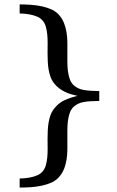

<svg xmlns="http://www.w3.org/2000/svg" viewBox="-20 -724 528 867"><path d="M428.2 -268.1Q384.8 -268.1 357.4 -263.2Q330.1 -258.3 312 -241.2Q300.3 -230 294.4 -212.4Q288.6 -194.8 286.4 -175.3Q284.2 -155.8 284.2 -135.7V-49.8Q284.2 -25.9 280.5 -2.9Q276.9 20 268.3 40.8Q259.8 61.5 243.2 79.1Q230.5 92.3 211.9 100.6Q193.4 108.9 170.4 114Q147.5 119.1 121.6 121.1Q95.7 123 68.8 123V82Q75.2 82 88.4 81.1Q101.6 80.1 116.9 77.1Q132.3 74.2 147 68.1Q161.6 62 170.9 51.8Q181.6 40.5 186.5 23.9Q191.4 7.3 193.4 -12.5Q195.3 -32.2 195.1 -53.7Q194.8 -75.2 194.8 -96.2Q194.8 -113.3 195.6 -132.1Q196.3 -150.9 199.2 -169.2Q202.1 -187.5 208 -203.9Q213.9 -220.2 224.1 -232.9Q243.7 -258.8 271.5 -271.5Q299.3 -284.2 330.1 -291Q314.5 -294.4 299.8 -298.8Q285.2 -303.2 271.5 -310.1Q257.8 -316.9 245.8 -326.2Q233.9 -335.4 224.1 -348.1Q213.9 -360.8 208 -377.2Q202.1 -393.6 199.2 -411.9Q196.3 -430.2 195.6 -449Q194.8 -467.8 194.8 -484.9Q194.8 -505.9 195.1 -527.3Q195.3 -548.8 193.4 -568.6Q191.4 -588.4 186.5 -605Q181.6 -621.6 170.9 -632.8Q161.6 -643.1 147 -649.2Q132.3 -655.3 116.9 -658.2Q101.6 -661.1 88.4 -662.1Q75.2 -663.1 68.8 -663.1V-704.1Q95.7 -704.1 121.6 -702.1Q147.5 -700.2 170.4 -695.1Q193.4 -689.9 211.9 -681.6Q230.5 -673.3 243.2 -660.2Q259.8 -642.6 268.3 -621.6Q276.9 -600.6 280.5 -577.9Q284.2 -555.2 284.2 -530.8V-445.3Q284.2 -425.3 286.4 -405.8Q288.6 -386.2 294.4 -368.7Q300.3 -351.1 312 -339.8Q330.1 -322.8 357.4 -317.9Q384.8 -313 428.2 -313Z"/></svg>

Font: BabelStone Ogham Pictish
Style: Regular
Weight: 400
Designer: Andrew West
Foundry: BabelStone
Version: Version 1.02 March 14, 2022